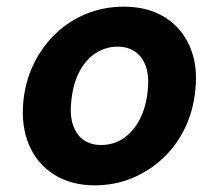

<svg xmlns="http://www.w3.org/2000/svg" viewBox="-20 -544 657 576"><path d="M264 12Q193 12 142 -20.5Q91 -53 67 -109.5Q43 -166 50 -239Q56 -301 81.5 -353Q107 -405 147.5 -443.5Q188 -482 240 -503Q292 -524 352 -524Q423 -524 474 -492.5Q525 -461 549.5 -404.5Q574 -348 566 -274Q560 -212 535 -160Q510 -108 469 -69.5Q428 -31 376 -9.5Q324 12 264 12ZM283 -109Q320 -109 349.5 -128.5Q379 -148 398.5 -184.5Q418 -221 423 -271Q428 -314 418 -343.5Q408 -373 386 -388.5Q364 -404 333 -404Q297 -404 267 -384.5Q237 -365 218 -328.5Q199 -292 194 -242Q189 -199 199 -169Q209 -139 231 -124Q253 -109 283 -109Z"/></svg>

Font: DM Sans 12pt ExtraBold
Style: Italic
Weight: 800
Italic angle: -10°
Version: Version 4.004;gftools[0.9.30]